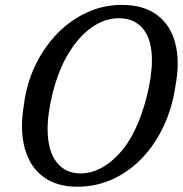

<svg xmlns="http://www.w3.org/2000/svg" viewBox="-20 -730 727 764"><path d="M465 -710.5Q550.5 -710.5 604.2 -671Q658 -631.5 677.2 -559Q696.5 -486.5 678 -387.5Q666 -303.5 632.5 -230.8Q599 -158 547.5 -103.2Q496 -48.5 430 -17.8Q364 13 286.5 13Q205 13 151.8 -26.8Q98.5 -66.5 78.2 -141Q58 -215.5 76 -319Q86.5 -399 120.5 -470Q154.5 -541 206.5 -595Q258.5 -649 324.5 -679.8Q390.5 -710.5 465 -710.5ZM299.5 -40Q381.5 -40 453.5 -117.5Q525.5 -195 564 -346Q574.5 -388 579.5 -424Q584.5 -460 584.5 -490Q584.5 -572 549.8 -614.8Q515 -657.5 452.5 -657.5Q398 -657.5 346.5 -622Q295 -586.5 254 -519.8Q213 -453 189.5 -359.5Q168.5 -274.5 169.5 -210.5Q171 -127 206.2 -83.5Q241.5 -40 299.5 -40Z"/></svg>

Font: Fraunces 144pt SuperSoft
Style: Italic
Weight: 400
Italic angle: -16°
Version: Version 1.000;[b76b70a41]